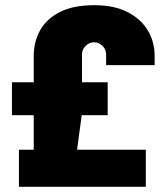

<svg xmlns="http://www.w3.org/2000/svg" viewBox="-20 -720 642 740"><path d="M53 0V-143H110V-276H26V-403H110V-504Q110 -559 134.5 -603Q159 -647 210.5 -673.5Q262 -700 343 -700Q420 -700 471.5 -673.5Q523 -647 549.5 -603Q576 -559 576 -505V-469H389V-510Q389 -523 382.5 -533.5Q376 -544 365.5 -550.5Q355 -557 342 -557Q330 -557 319.5 -550.5Q309 -544 302.5 -533.5Q296 -523 296 -510V-403H395V-276H295L277 -143H542V0Z"/></svg>

Font: Archivo SemiCondensed Black
Style: Regular
Weight: 900
Width: 4
Designer: Hector Gatti
Foundry: Omnibus-Type
Version: Version 2.001